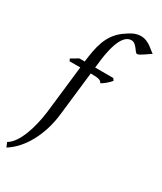

<svg xmlns="http://www.w3.org/2000/svg" viewBox="-288 -826 968 1147"><g transform="rotate(30 196.0 -252.5)"><path d="M441 -685C423 -693 385 -742 329 -742C288 -742 260 -722 224 -697C141 -636 125 -546 112 -442H75L26 -413L33 -398H107L69 -68C55 40 17 169 -49 206L-36 237C60 178 128 49 144 -94L179 -398H182C232 -398 249 -394 257 -376C270 -381 306 -410 319 -428L309 -442H184L187 -465C195 -547 218 -692 291 -692C328 -692 344 -637 360 -637C376 -637 413 -666 441 -685Z"/></g></svg>

Font: Oxford Ugaritic Clay
Style: Regular
Weight: 400
Designer: Jacob Thomas
Foundry: Bengal Creative Media Limited
Version: Version 1.000